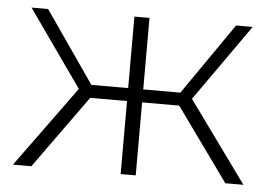

<svg xmlns="http://www.w3.org/2000/svg" viewBox="-43 -578 893 634"><g transform="rotate(5 403.5 -261.0)"><path d="M551 -242 725 0H785L591 -268L770 -522H715L551 -285H428V-522H378V-285H256L92 -522H37L216 -268L21 0H82L256 -242H378V0H428V-242Z"/></g></svg>

Font: Montserrat Custom ExtraLight
Style: Regular
Weight: 300
Designer: Julieta Ulanovsky
Foundry: Julieta Ulanovsky
Version: Version 7.200